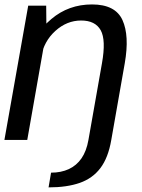

<svg xmlns="http://www.w3.org/2000/svg" viewBox="-27 -618 629 848"><path d="M187.5 209.6Q268.3 209.6 325.2 189.8Q382 169.9 416.5 124.3Q451 78.7 464.5 0H363.6Q354.9 49.5 333 81.3Q311 113.1 276.9 128.9Q242.8 144.6 198.5 144.6ZM-7.5 0H93.4L178.1 -481.1L177 -593H97.6ZM363.6 0H464.5L524.1 -339Q545.3 -460.4 513.9 -529.4Q482.4 -598.4 379.4 -598.4Q275.9 -598.4 199.7 -533.9Q123.5 -469.4 110.6 -396.7L154.2 -365.3Q166.5 -435.3 217.4 -481.4Q268.3 -527.4 331.3 -527.4Q393.8 -527.4 417.8 -484.4Q441.7 -441.4 423.3 -338.3Z"/></svg>

Font: Anybody Thin
Style: Italic
Weight: 100
Italic angle: -10°
Designer: Tyler Finck
Foundry: Etcetera Type Company
Version: Version 1.114;gftools[0.9.25]